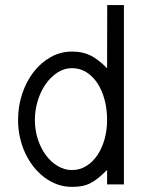

<svg xmlns="http://www.w3.org/2000/svg" viewBox="-20 -728 596 758"><path d="M469.2 0H402.8V-57.1Q382.8 -37.1 366.5 -24.2Q350.1 -11.2 334.5 -3.7Q318.8 3.9 302 6.8Q285.2 9.8 264.2 9.8Q233.9 9.8 206.5 0Q179.2 -9.8 155.5 -27.6Q131.8 -45.4 112.5 -69.8Q93.3 -94.2 79.6 -123.5Q65.9 -152.8 58.6 -186Q51.3 -219.2 51.3 -254.4Q51.3 -308.6 67.6 -357.7Q84 -406.7 112.5 -443.6Q141.1 -480.5 179.9 -502.4Q218.8 -524.4 264.2 -524.4Q284.7 -524.4 302 -521Q319.3 -517.6 335.7 -509.8Q352.1 -502 368.4 -489.3Q384.8 -476.6 402.8 -458.5L403.3 -708H469.2ZM402.8 -254.4Q402.8 -297.4 392.8 -334.7Q382.8 -372.1 364.5 -399.7Q346.2 -427.2 320.8 -443.1Q295.4 -459 264.2 -459Q233.4 -459 206.5 -441.4Q179.7 -423.8 159.9 -395.3Q140.1 -366.7 128.9 -329.8Q117.7 -293 117.7 -254.4Q117.7 -213.9 129.6 -177.7Q141.6 -141.6 161.6 -114.7Q181.6 -87.9 208.3 -72.3Q234.9 -56.6 264.2 -56.6Q294.9 -56.6 320.6 -72.5Q346.2 -88.4 364.5 -115.5Q382.8 -142.6 392.8 -178.5Q402.8 -214.4 402.8 -254.4Z"/></svg>

Font: Saysettha OT
Style: Regular
Weight: 400
Designer: John M. Durdin and Silvain Dupertuis
Foundry: Lao Script for Windows
Version: Version 2.000